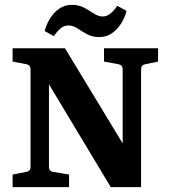

<svg xmlns="http://www.w3.org/2000/svg" viewBox="-20 -772 697 792"><path d="M579 -507Q562 -504 562 -486V0H437L155 -469L182 -471V-83Q182 -66 199 -63L265 -52V0H32V-52L89 -63Q106 -66 106 -83V-486Q106 -504 89 -507L32 -518V-573H248L513 -136L486 -134V-486Q486 -504 469 -507L409 -518V-573H632V-518ZM389 -619Q361 -619 339 -631Q317 -643 299 -655Q281 -667 262 -667Q244 -667 229.5 -654.5Q215 -642 202 -623L164 -644Q172 -673 187.5 -697.5Q203 -722 225.5 -737Q248 -752 277 -752Q306 -752 327.5 -740Q349 -728 367.5 -716Q386 -704 404 -704Q421 -704 436 -716.5Q451 -729 464 -748L502 -727Q495 -699 479 -674Q463 -649 440.5 -634Q418 -619 389 -619Z"/></svg>

Font: Rasa
Style: Regular
Weight: 400
Designer: Anna Giedrys (Yrsa+Rasa design), David Brezina (Yrsa art-direction, Rasa art-direction, design)
Foundry: Rosetta Type Foundry
Version: Version 2.004